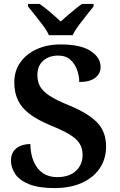

<svg xmlns="http://www.w3.org/2000/svg" viewBox="-20 -951 612 981"><path d="M258 10Q177 10 128 -10Q79 -30 57.5 -62.5Q36 -95 36 -130Q36 -160 49.5 -178.5Q63 -197 85.5 -206Q108 -215 135 -215Q136 -163 152.5 -125Q169 -87 199 -66.5Q229 -46 272 -46Q333 -46 367.5 -77.5Q402 -109 402 -160Q402 -195 385 -220Q368 -245 332 -266Q296 -287 239 -310Q172 -338 131 -369Q90 -400 71.5 -439.5Q53 -479 53 -530Q53 -589 84 -632.5Q115 -676 168.5 -700Q222 -724 289 -724Q392 -724 443 -690.5Q494 -657 494 -609Q494 -575 466.5 -553.5Q439 -532 385 -532Q385 -561 374.5 -592Q364 -623 340.5 -645Q317 -667 277 -667Q231 -667 201 -641Q171 -615 171 -567Q171 -535 184.5 -510Q198 -485 233 -462Q268 -439 332 -413Q430 -373 476 -325.5Q522 -278 522 -203Q522 -139 489.5 -91Q457 -43 398 -16.5Q339 10 258 10ZM230 -771Q220 -794 200 -820.5Q180 -847 159.5 -873Q139 -899 123 -918V-931H182Q206 -915 237 -888.5Q268 -862 290 -841Q305 -855 324.5 -871.5Q344 -888 363.5 -904Q383 -920 399 -931H458V-918Q443 -899 422 -873Q401 -847 381.5 -820.5Q362 -794 351 -771Z"/></svg>

Font: Noto Nastaliq Urdu SemiBold
Style: Regular
Weight: 600
Version: Version 3.007